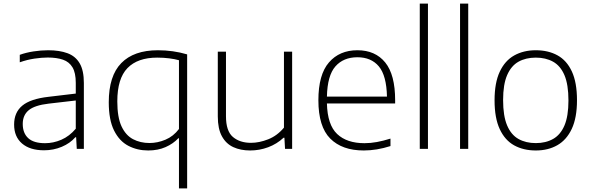

<svg xmlns="http://www.w3.org/2000/svg" viewBox="-20 -828 3286 1068"><path d="M225 8Q146.5 8 102.5 -29.8Q58.5 -67.5 58.5 -135Q58.5 -202.5 103.8 -240.2Q149 -278 250 -289.5L401.5 -307.5V-367Q401.5 -423 383.2 -453.5Q365 -484 330.2 -496Q295.5 -508 245.5 -508Q212.5 -508 171.8 -502Q131 -496 90 -481.5V-523Q124 -535.5 166.2 -542Q208.5 -548.5 247.5 -548.5Q311 -548.5 355.5 -532Q400 -515.5 423.2 -475.8Q446.5 -436 446.5 -366.5V0H407L403.5 -64.5H399Q370 -31 323.8 -11.5Q277.5 8 225 8ZM106.5 -138.5Q106.5 -87.5 137 -59.5Q167.5 -31.5 230.5 -31.5Q277 -31.5 321.5 -50.8Q366 -70 401.5 -112V-269L250.5 -251.5Q173 -242.5 139.8 -215Q106.5 -187.5 106.5 -138.5Z M975.5 220V-59H972Q943.5 -28.5 901 -9.8Q858.5 9 804.5 9Q743.5 9 693.8 -17Q644 -43 614.5 -102Q585 -161 585 -259Q585 -406 654.8 -477.2Q724.5 -548.5 858.5 -548.5Q943 -548.5 1021 -525.5V220ZM811.5 -32.5Q856.5 -32.5 900.5 -51Q944.5 -69.5 975.5 -110.5V-493Q952.5 -499.5 921.2 -503.5Q890 -507.5 854.5 -507.5Q745.5 -507.5 689 -449.2Q632.5 -391 632.5 -264Q632.5 -175.5 656 -125.2Q679.5 -75 720 -53.8Q760.5 -32.5 811.5 -32.5Z M1371.5 9Q1318.5 9 1278 -9.5Q1237.5 -28 1214.5 -69.8Q1191.5 -111.5 1191.5 -180.5V-540.5H1237V-181.5Q1237 -99 1275.5 -66.2Q1314 -33.5 1376 -33.5Q1422 -33.5 1472 -53.2Q1522 -73 1559.5 -118V-540.5H1605V0H1565.5L1562 -62H1557.5Q1520 -27 1471.8 -9Q1423.5 9 1371.5 9Z M2003.5 9Q1883 9 1817 -57.2Q1751 -123.5 1751 -270.5Q1751 -413 1809.8 -480.8Q1868.5 -548.5 1968 -548.5Q2067.5 -548.5 2122.8 -480.5Q2178 -412.5 2178 -270V-252.5H1798.5Q1801.5 -133.5 1855.5 -82.5Q1909.5 -31.5 2007.5 -31.5Q2041 -31.5 2076.5 -38Q2112 -44.5 2152 -57V-15.5Q2075 9 2003.5 9ZM1968 -509.5Q1890.5 -509.5 1845.8 -458.8Q1801 -408 1798.5 -290.5H2132.5Q2130 -407.5 2087.5 -458.5Q2045 -509.5 1968 -509.5Z M2315 0V-808H2360.5V0Z M2539 0V-808H2584.5V0Z M2960.5 9Q2891.5 9 2840 -19.5Q2788.5 -48 2759.8 -109.8Q2731 -171.5 2731 -270Q2731 -367.5 2759.8 -429Q2788.5 -490.5 2840.2 -519.5Q2892 -548.5 2960.5 -548.5Q3029.5 -548.5 3081 -520.2Q3132.5 -492 3161 -430.5Q3189.5 -369 3189.5 -270.5Q3189.5 -173 3160.5 -111.2Q3131.5 -49.5 3080 -20.2Q3028.5 9 2960.5 9ZM2960.5 -32Q3015.5 -32 3056.5 -55Q3097.5 -78 3119.8 -130Q3142 -182 3142 -269Q3142 -357.5 3119.8 -409.8Q3097.5 -462 3056.5 -484.8Q3015.5 -507.5 2960.5 -507.5Q2905 -507.5 2864.2 -484.8Q2823.5 -462 2801 -410.2Q2778.5 -358.5 2778.5 -271.5Q2778.5 -183 2800.8 -130.5Q2823 -78 2864 -55Q2905 -32 2960.5 -32Z"/></svg>

Font: Encode Sans SmExp XLt
Style: Regular
Weight: 200
Width: 6
Designer: Multiple Designers
Foundry: Impallari Type
Version: Version 3.002; ttfautohint (v1.8.3) -l 8 -r 50 -G 200 -x 14 